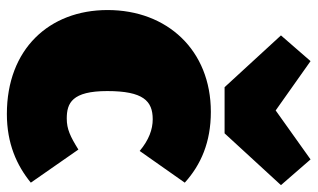

<svg xmlns="http://www.w3.org/2000/svg" viewBox="-198 -682 902 545"><g transform="rotate(90 252.5 -409.0)"><path d="M432 -840 293 -741 153 -840 80 -756 227 -596H358L505 -756ZM297 -557C122 -557 8 -433 8 -264C8 -98 119 22 303 22C387 22 449 -6 498 -46L404 -181C367 -158 346 -148 316 -148C272 -148 238 -163 238 -263C238 -365 266 -392 318 -392C347 -392 377 -381 408 -355L498 -483C447 -529 383 -557 297 -557Z"/></g></svg>

Font: Fira Sans Ultra
Style: Regular
Weight: 950
Designer: Carrois Corporate & Edenspiekermann AG
Foundry: Carrois Corporate GbR & Edenspiekermann AG
Version: Version 4.203;PS 004.203;hotconv 1.0.88;makeotf.lib2.5.64775